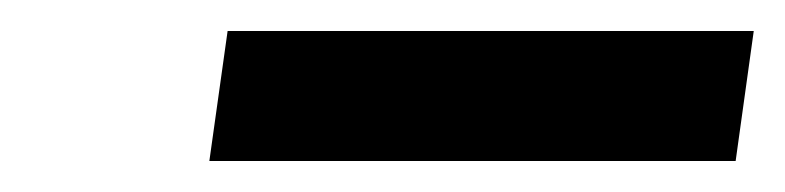

<svg xmlns="http://www.w3.org/2000/svg" viewBox="-20 -708 507 124"><path d="M115.2 -604 127 -688H466.8L455.1 -604Z"/></svg>

Font: Fivo Sans Modern
Style: Italic
Weight: 700
Designer: Alexander Slobzheninov
Foundry: Alexander Slobzheninov
Version: 1.0